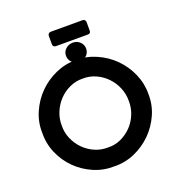

<svg xmlns="http://www.w3.org/2000/svg" viewBox="-166 -1104 1188 1255"><g transform="rotate(-20 428.5 -476.5)"><path d="M416 -731Q489 -732 557 -702Q625 -672 676 -621Q727 -570 757 -502Q787 -434 786 -361Q788 -286 758 -218.5Q728 -151 676.5 -100Q625 -49 557.5 -19.5Q490 10 416 8Q341 10 273.5 -19Q206 -48 155 -98.5Q104 -149 74.5 -217Q45 -285 47 -361Q45 -434 75 -502Q105 -570 156 -621Q207 -672 274.5 -702Q342 -732 416 -731ZM418 -122Q466 -120 508.5 -139.5Q551 -159 583 -192Q615 -225 633 -269Q651 -313 650 -361Q651 -409 632.5 -453.5Q614 -498 581.5 -531.5Q549 -565 506.5 -584Q464 -603 416 -602Q368 -603 325.5 -583.5Q283 -564 251 -530.5Q219 -497 200.5 -452.5Q182 -408 183 -360Q182 -312 200.5 -268.5Q219 -225 251.5 -192Q284 -159 327 -140Q370 -121 418 -122ZM436 -845Q464 -845 484.5 -826Q505 -807 505 -779Q505 -750 484.5 -731Q464 -712 436 -712Q407 -712 386 -731Q365 -750 365 -779Q365 -807 386 -826Q407 -845 436 -845ZM547 -961Q556 -961 561.5 -954.5Q567 -948 567 -941V-880Q567 -861 547 -861H325Q316 -861 310 -866.5Q304 -872 304 -880V-941Q304 -948 310 -954.5Q316 -961 325 -961Z"/></g></svg>

Font: Stadtwerke
Style: Bold
Weight: 700
Designer: Santiago Orozco
Foundry: Typemade
Version: Version 1.003